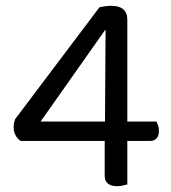

<svg xmlns="http://www.w3.org/2000/svg" viewBox="-20 -634 588 662"><path d="M32 -223 323 -609Q332 -611 343.5 -612.5Q355 -614 364 -614Q378 -614 390.5 -610Q403 -606 411 -595.5Q419 -585 419 -565V-215H519Q522 -210 525 -201.5Q528 -193 528 -182Q528 -166 520 -157Q512 -148 497 -148H419V2Q414 3 404.5 5.5Q395 8 384 8Q363 8 352 -1Q341 -10 341 -27V-148H52Q42 -153 34.5 -166Q27 -179 27 -195Q27 -204 28.5 -210.5Q30 -217 32 -223ZM342 -215 344 -530H342L120 -215Z"/></svg>

Font: Baloo Tammudu 2
Style: Regular
Weight: 400
Designer: Maithili Shingre, Omkar Shende and Ek Type
Foundry: Ek Type
Version: Version 1.700